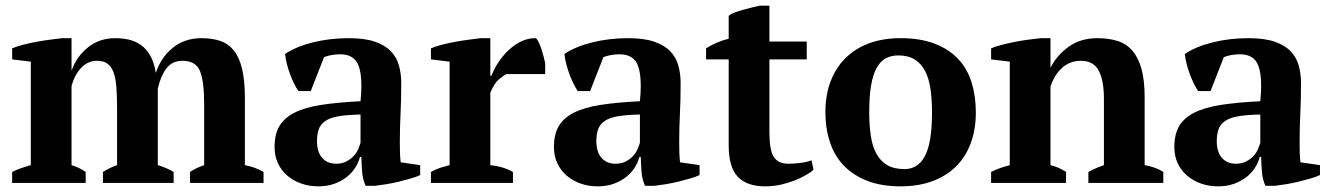

<svg xmlns="http://www.w3.org/2000/svg" viewBox="-20 -647 4703 679"><path d="M594 0H344V-39Q354 -45 366.5 -51.5Q379 -58 394 -63V-262Q394 -308 391.5 -340Q389 -372 381 -392.5Q373 -413 359 -422.5Q345 -432 323 -432Q291 -432 267.5 -407.5Q244 -383 233 -343V-63Q260 -55 283 -39V0H23V-39Q37 -46 54 -52Q71 -58 89 -63V-429L23 -437V-476Q39 -483 62.5 -489Q86 -495 111 -499.5Q136 -504 159.5 -507Q183 -510 199 -512H233V-399H234Q250 -446 290.5 -479Q331 -512 388 -512Q412 -512 435 -507Q458 -502 477.5 -488.5Q497 -475 511 -451Q525 -427 531 -389Q549 -444 591 -478Q633 -512 693 -512Q730 -512 758.5 -502.5Q787 -493 806.5 -469Q826 -445 836 -404Q846 -363 846 -300V-63Q880 -57 912 -39V0H652V-39Q675 -54 702 -63V-280Q702 -358 687.5 -395Q673 -432 625 -432Q589 -432 568.5 -405Q548 -378 538 -333V-63Q555 -58 568.5 -52Q582 -46 594 -39Z M1169 -68Q1190 -68 1205 -76Q1220 -84 1230.5 -95Q1241 -106 1246.5 -119Q1252 -132 1255 -142V-242Q1208 -241 1178 -236Q1148 -231 1131 -219.5Q1114 -208 1107.5 -190.5Q1101 -173 1101 -148Q1101 -110 1119 -89Q1137 -68 1169 -68ZM1394 -145Q1394 -123 1394.5 -107Q1395 -91 1397 -73L1466 -63V-28Q1454 -22 1433.5 -16Q1413 -10 1390.5 -4.5Q1368 1 1346 4.5Q1324 8 1307 10H1273Q1263 -13 1261 -36Q1259 -59 1258 -92H1253Q1248 -72 1236 -53.5Q1224 -35 1205.5 -20.5Q1187 -6 1162 3Q1137 12 1106 12Q1073 12 1045 2Q1017 -8 996 -26Q975 -44 963 -69.5Q951 -95 951 -127Q951 -172 968 -201Q985 -230 1021.5 -248.5Q1058 -267 1115.5 -276Q1173 -285 1255 -289Q1258 -319 1258 -343Q1258 -389 1248 -415Q1233 -455 1183 -455Q1152 -455 1126 -445L1079 -325H1035Q1027 -337 1019.5 -352.5Q1012 -368 1005.5 -385.5Q999 -403 994.5 -421Q990 -439 988 -456Q1026 -482 1086 -497Q1146 -512 1213 -512Q1270 -512 1306 -499.5Q1342 -487 1362.5 -465.5Q1383 -444 1391 -415Q1399 -386 1399 -353Q1399 -293 1396.5 -244.5Q1394 -196 1394 -145Z M1771 -385Q1759 -379 1743 -365Q1727 -351 1714 -319V-63Q1734 -61 1754 -55.5Q1774 -50 1794 -39V0H1504V-39Q1522 -49 1538 -54Q1554 -59 1570 -63V-429L1504 -437V-476Q1520 -483 1543.5 -489Q1567 -495 1592 -499.5Q1617 -504 1640.5 -507Q1664 -510 1680 -512H1714V-379H1718Q1726 -401 1741.5 -425Q1757 -449 1778 -469Q1799 -489 1823 -500.5Q1847 -512 1872 -512Q1874 -512 1876 -512Q1887 -498 1895 -472.5Q1903 -447 1908 -424V-385Z M2157 -68Q2178 -68 2193 -76Q2208 -84 2218.5 -95Q2229 -106 2234.5 -119Q2240 -132 2243 -142V-242Q2196 -241 2166 -236Q2136 -231 2119 -219.5Q2102 -208 2095.5 -190.5Q2089 -173 2089 -148Q2089 -110 2107 -89Q2125 -68 2157 -68ZM2382 -145Q2382 -123 2382.5 -107Q2383 -91 2385 -73L2454 -63V-28Q2442 -22 2421.5 -16Q2401 -10 2378.5 -4.5Q2356 1 2334 4.5Q2312 8 2295 10H2261Q2251 -13 2249 -36Q2247 -59 2246 -92H2241Q2236 -72 2224 -53.5Q2212 -35 2193.5 -20.5Q2175 -6 2150 3Q2125 12 2094 12Q2061 12 2033 2Q2005 -8 1984 -26Q1963 -44 1951 -69.5Q1939 -95 1939 -127Q1939 -172 1956 -201Q1973 -230 2009.5 -248.5Q2046 -267 2103.5 -276Q2161 -285 2243 -289Q2246 -319 2246 -343Q2246 -389 2236 -415Q2221 -455 2171 -455Q2140 -455 2114 -445L2067 -325H2023Q2015 -337 2007.5 -352.5Q2000 -368 1993.5 -385.5Q1987 -403 1982.5 -421Q1978 -439 1976 -456Q2014 -482 2074 -497Q2134 -512 2201 -512Q2258 -512 2294 -499.5Q2330 -487 2350.5 -465.5Q2371 -444 2379 -415Q2387 -386 2387 -353Q2387 -293 2384.5 -244.5Q2382 -196 2382 -145Z M2477 -476Q2515 -500 2557 -510V-591Q2563 -597 2577.5 -602.5Q2592 -608 2608.5 -612.5Q2625 -617 2641 -621Q2657 -625 2667 -627H2701V-500H2833V-437H2701V-178Q2701 -116 2716.5 -92Q2732 -68 2768 -68Q2786 -68 2808.5 -70.5Q2831 -73 2850 -80L2857 -47Q2848 -38 2830.5 -28Q2813 -18 2790.5 -9Q2768 0 2741.5 6Q2715 12 2686 12Q2621 12 2589 -22Q2557 -56 2557 -132V-437H2477Z M3054 -250Q3054 -205 3059.5 -167.5Q3065 -130 3079 -104Q3093 -78 3117 -63.5Q3141 -49 3179 -49Q3201 -49 3219 -59.5Q3237 -70 3250 -93.5Q3263 -117 3269.5 -155.5Q3276 -194 3276 -250Q3276 -296 3270.5 -333Q3265 -370 3251.5 -396Q3238 -422 3215 -436.5Q3192 -451 3157 -451Q3131 -451 3112 -440.5Q3093 -430 3080 -406.5Q3067 -383 3060.5 -344.5Q3054 -306 3054 -250ZM2899 -250Q2899 -311 2917.5 -359.5Q2936 -408 2970.5 -442Q3005 -476 3054 -494Q3103 -512 3165 -512Q3235 -512 3285.5 -492.5Q3336 -473 3368.5 -438.5Q3401 -404 3416 -355.5Q3431 -307 3431 -250Q3431 -189 3413 -140.5Q3395 -92 3360.5 -58Q3326 -24 3276.5 -6Q3227 12 3165 12Q3097 12 3047 -7.5Q2997 -27 2964 -61.5Q2931 -96 2915 -144.5Q2899 -193 2899 -250Z M4094 0H3829V-39Q3842 -46 3854.5 -51.5Q3867 -57 3884 -63V-298Q3884 -361 3866 -396.5Q3848 -432 3802 -432Q3764 -432 3736.5 -407.5Q3709 -383 3695 -341V-63Q3711 -59 3723.5 -53.5Q3736 -48 3750 -39V0H3485V-39Q3510 -52 3551 -63V-429L3485 -437V-476Q3498 -482 3519 -487.5Q3540 -493 3564.5 -498Q3589 -503 3614.5 -506.5Q3640 -510 3661 -512H3695V-409H3696Q3717 -451 3759 -481.5Q3801 -512 3861 -512Q3900 -512 3931 -502.5Q3962 -493 3983.5 -469Q4005 -445 4016.5 -404.5Q4028 -364 4028 -302V-63Q4068 -56 4094 -39Z M4351 -68Q4372 -68 4387 -76Q4402 -84 4412.5 -95Q4423 -106 4428.5 -119Q4434 -132 4437 -142V-242Q4390 -241 4360 -236Q4330 -231 4313 -219.5Q4296 -208 4289.5 -190.5Q4283 -173 4283 -148Q4283 -110 4301 -89Q4319 -68 4351 -68ZM4576 -145Q4576 -123 4576.5 -107Q4577 -91 4579 -73L4648 -63V-28Q4636 -22 4615.5 -16Q4595 -10 4572.5 -4.5Q4550 1 4528 4.5Q4506 8 4489 10H4455Q4445 -13 4443 -36Q4441 -59 4440 -92H4435Q4430 -72 4418 -53.5Q4406 -35 4387.5 -20.5Q4369 -6 4344 3Q4319 12 4288 12Q4255 12 4227 2Q4199 -8 4178 -26Q4157 -44 4145 -69.5Q4133 -95 4133 -127Q4133 -172 4150 -201Q4167 -230 4203.5 -248.5Q4240 -267 4297.5 -276Q4355 -285 4437 -289Q4440 -319 4440 -343Q4440 -389 4430 -415Q4415 -455 4365 -455Q4334 -455 4308 -445L4261 -325H4217Q4209 -337 4201.5 -352.5Q4194 -368 4187.5 -385.5Q4181 -403 4176.5 -421Q4172 -439 4170 -456Q4208 -482 4268 -497Q4328 -512 4395 -512Q4452 -512 4488 -499.5Q4524 -487 4544.5 -465.5Q4565 -444 4573 -415Q4581 -386 4581 -353Q4581 -293 4578.5 -244.5Q4576 -196 4576 -145Z"/></svg>

Font: PTSerif
Style: Bold
Weight: 700
Designer: A.Korolkova, O.Umpeleva, V.Yefimov
Foundry: ParaType Ltd
Version: Version 1.000W OFL; ttfautohint (v1.2) -l 8 -r 50 -G 200 -x 